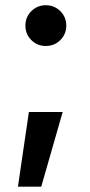

<svg xmlns="http://www.w3.org/2000/svg" viewBox="-20 -533 339 727"><path d="M47.9 173.8 89.4 -108.9H217.3L136.2 173.8ZM153.3 -358.9Q121.1 -358.9 98.6 -381.3Q76.2 -403.8 76.2 -436Q76.2 -468.3 98.6 -490.7Q121.1 -513.2 153.3 -513.2Q186 -513.2 208.5 -490.7Q231 -468.3 231 -436Q231 -403.8 208.5 -381.3Q186 -358.9 153.3 -358.9Z"/></svg>

Font: Inter 20pt SemiBold
Style: Regular
Weight: 600
Version: Version 4.001;git-66647c0bb